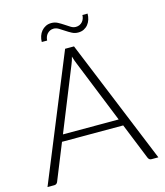

<svg xmlns="http://www.w3.org/2000/svg" viewBox="-125 -959 906 1053"><g transform="rotate(-15 328.0 -432.0)"><path d="M486 -257 342 -614.5Q334.5 -632 327.5 -656.5Q324.5 -644.5 321 -633.8Q317.5 -623 313.5 -614L169.5 -257ZM642.5 0H603Q596 0 591.5 -3.8Q587 -7.5 584.5 -13.5L501.5 -219H154L71 -13.5Q69 -8 64 -4Q59 0 52 0H13L302.5 -707.5H353ZM391 -808Q403 -808 412.5 -812.5Q422 -817 428.5 -824.5Q435 -832 438.5 -841.8Q442 -851.5 442 -862H471.5Q471.5 -844.5 466.5 -828.8Q461.5 -813 451.8 -801Q442 -789 428 -782Q414 -775 395.5 -775Q376.5 -775 360 -783.8Q343.5 -792.5 328.2 -802.8Q313 -813 298.5 -821.8Q284 -830.5 270 -830.5Q258.5 -830.5 249.2 -826Q240 -821.5 233.2 -814Q226.5 -806.5 223 -796.8Q219.5 -787 219 -776.5H188.5Q188.5 -793.5 193.8 -809.2Q199 -825 209 -837Q219 -849 233.2 -856.2Q247.5 -863.5 265.5 -863.5Q285 -863.5 301.5 -854.8Q318 -846 333.2 -835.8Q348.5 -825.5 362.5 -816.8Q376.5 -808 391 -808Z"/></g></svg>

Font: Lato 2
Style: Regular
Weight: 300
Designer: Lukasz Dziedzic with Adam Twardoch and Botio Nikoltchev
Foundry: tyPoland Lukasz Dziedzic
Version: Version 2.015; 2015-08-06; http://www.latofonts.com/